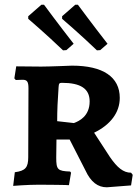

<svg xmlns="http://www.w3.org/2000/svg" viewBox="-20 -784 594 816"><path d="M248 -570 262 -571 293 -598C232 -676 167 -764 167 -764H156L100 -715V-704C100 -704 174 -641 248 -570ZM392 -570 406 -571 437 -598C376 -676 311 -764 311 -764H300L244 -715V-704C244 -704 318 -641 392 -570ZM434 12 537 4 544 -41 537 -50C504 -50 478 -72 447 -117L380 -220C450 -254 489 -306 489 -368C489 -457 418 -505 286 -505C286 -505 190 -501 155 -501C123 -501 49 -502 49 -502L41 -451L47 -444C47 -444 64 -445 76 -445C95 -445 101 -437 101 -409L100 -116C100 -72 88 -58 43 -52L36 6C36 6 95 1 146 1C170 1 273 2 273 3L282 -50L278 -55C225 -57 219 -63 219 -114L220 -191H276L343 -60C366 -10 396 12 434 12ZM294 -261 223 -269C223 -314 225 -359 229 -414C230 -429 232 -432 243 -432C323 -432 361 -407 361 -353C361 -290 316 -269 294 -261Z"/></svg>

Font: Alegreya SC
Style: Bold
Weight: 700
Designer: Juan Pablo del Peral
Foundry: Huerta Tipografica
Version: Version 2.007;PS 002.007;hotconv 1.0.88;makeotf.lib2.5.64775